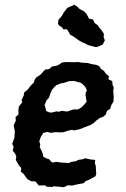

<svg xmlns="http://www.w3.org/2000/svg" viewBox="-20 -767 526 802"><path d="M174 13 169 7 142 8 134 -2 128 -9 110 -10 94 -19 84 -33 79 -40 67 -50 69 -65 59 -76 54 -85 46 -99 48 -114 43 -125 33 -138 37 -153 31 -166 40 -191 42 -218 37 -243 46 -263 45 -278 57 -289V-310L59 -322L73 -340L70 -349L79 -368L81 -381L95 -392L107 -408L121 -422L125 -434L131 -443L150 -456L158 -465L168 -476L186 -479L197 -489L218 -493L228 -498L239 -506L258 -508L288 -507L306 -508L323 -505L342 -504H347L359 -500L382 -496L394 -491L402 -479L415 -470L422 -459L435 -449L433 -436L449 -428L450 -412L455 -403L453 -387L455 -362L454 -343L446 -330L440 -312L427 -304L422 -289L411 -279L398 -275L383 -264L370 -252L356 -244L350 -242L327 -233L312 -227L289 -222L282 -225L264 -221L246 -215L232 -214L212 -215L192 -212L179 -216L161 -212L150 -194L144 -177L148 -164L146 -151L154 -137L159 -123L161 -112L175 -105L185 -102L195 -90L200 -88L214 -91L236 -88L269 -86L275 -90L298 -94L306 -99L327 -102L335 -106L358 -101L378 -99L376 -87L380 -73L382 -40L379 -31L354 -17L337 -10L330 -2L303 3L282 8L263 7L247 15L237 14L204 11L200 14ZM188 -297H196L217 -302L225 -300L238 -304L261 -301L275 -306L288 -310H306L321 -319L329 -327L342 -342L337 -370L338 -380L343 -389L337 -403L326 -415L316 -422L306 -424L290 -429L269 -428L244 -420L235 -419L215 -411L206 -402L198 -393L191 -378L184 -358L175 -349L166 -328L169 -320L173 -303ZM381 -570 362 -575 350 -578 336 -585 322 -591 310 -598 300 -605 286 -615 273 -622 266 -635 259 -645 245 -644 239 -653 229 -659 222 -667 224 -684 238 -700 247 -716 261 -734 275 -740 290 -747 301 -741 313 -729 331 -720 342 -708 352 -689 368 -686 376 -670 389 -661 395 -651 404 -641 414 -626 413 -611 418 -599 409 -581 389 -572Z"/></svg>

Font: Winky Rough Medium
Style: Italic
Weight: 500
Italic angle: -8.97852°
Designer: Simon Atzbach
Foundry: typofactur
Version: Version 1.206; ttfautohint (v1.8.4.7-5d5b)